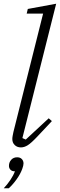

<svg xmlns="http://www.w3.org/2000/svg" viewBox="-23 -778 321 1029"><path d="M89 12Q69 12 56 -0.5Q43 -13 43 -33Q43 -41 45 -51Q47 -61 49 -71L208 -705H120L126 -730L278 -758L97 -38L115 -30L238 -144L255 -129L177 -46Q144 -11 125.5 0.5Q107 12 89 12ZM-3 231Q16 211 32.5 186.5Q49 162 57 140H55Q41 140 33 131.5Q25 123 25 111Q25 92 37 78.5Q49 65 69 65Q85 65 94 74.5Q103 84 103 98Q103 109 96 128Q86 155 66 183Q46 211 24 231H-3Z"/></svg>

Font: IBM Plex Serif Light
Style: Italic
Weight: 300
Italic angle: -14°
Designer: Mike Abbink, Paul van der Laan, Pieter van Rosmalen
Foundry: Bold Monday
Version: Version 3.001